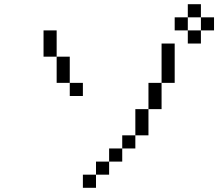

<svg xmlns="http://www.w3.org/2000/svg" viewBox="-20 -895 1040 915"><path d="M375 -437.5V-500H312.5V-437.5ZM1000 -750V-812.5H937.5V-750H875V-687.5H937.5V-750ZM437.5 -62.5H375V0H437.5ZM437.5 -62.5H500V-125H437.5ZM500 -125H562.5V-187.5H500ZM562.5 -187.5H625V-250H562.5ZM625 -250H687.5Q687.5 -250 687.5 -375H625Q625 -375 625 -250ZM687.5 -375H750Q750 -375 750 -500H687.5Q687.5 -500 687.5 -375ZM312.5 -500Q312.5 -500 312.5 -625H250Q250 -625 250 -500ZM750 -500H812.5V-687.5H750ZM250 -625Q250 -625 250 -750H187.5Q187.5 -750 187.5 -625ZM875 -750V-812.5H812.5V-750ZM875 -812.5H937.5V-875H875Z"/></svg>

Font: UnifontExMono
Style: Regular
Weight: 500
Version: Version 15.0.06